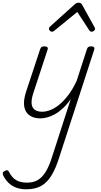

<svg xmlns="http://www.w3.org/2000/svg" viewBox="-110 -857 745 1416"><path d="M187 16Q140 16 108.5 -5.5Q77 -27 69 -69.5Q61 -112 81 -176L186 -494Q191 -506 197 -510.5Q203 -515 217 -515Q233 -515 239 -509Q245 -503 241 -491L135 -168Q121 -125 123 -95Q125 -65 144.5 -49Q164 -33 201 -33Q229 -33 261.5 -45.5Q294 -58 327 -85Q360 -112 393 -155Q426 -198 455 -260L531 -494Q535 -506 541.5 -510.5Q548 -515 561 -515Q579 -515 584 -507.5Q589 -500 584 -488L326 306Q301 386 269 438Q237 490 193 514.5Q149 539 84 539Q43 539 10 527Q-23 515 -46.5 492Q-70 469 -86 438Q-90 427 -89.5 419Q-89 411 -75 404Q-63 397 -56 398.5Q-49 400 -44 410Q-21 455 11 472.5Q43 490 89 490Q137 490 170 470Q203 450 228 408.5Q253 367 273 303L412 -127Q384 -86 354 -58.5Q324 -31 294.5 -14.5Q265 2 237.5 9Q210 16 187 16ZM273 -623Q265 -623 258 -630Q251 -637 251 -645Q251 -650 253.5 -654Q256 -658 260 -662L441 -825Q449 -832 456 -834.5Q463 -837 471 -837Q478 -837 484.5 -834Q491 -831 495 -823L585 -660Q588 -655 589.5 -651Q591 -647 591 -644Q591 -635 582 -629Q573 -623 566 -623Q560 -623 555.5 -626Q551 -629 548 -634L460 -769L295 -634Q288 -629 283.5 -626Q279 -623 273 -623Z"/></svg>

Font: Playwrite CO ExtraLight
Style: Regular
Weight: 250
Version: Version 1.002